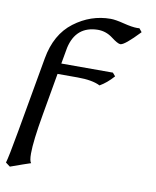

<svg xmlns="http://www.w3.org/2000/svg" viewBox="-100 -551 673 829"><g transform="rotate(10 236.0 -137.0)"><path d="M0 214.8 -19.5 200.2Q-11.7 175.3 8.8 59.6L67.4 -271.5Q86.4 -379.9 158.9 -434.6Q231.4 -489.3 318.4 -489.3Q339.4 -489.3 377.2 -479.7Q415 -470.2 437 -470.2L447.3 -470.7L459.5 -455.6Q396 -388.7 377.9 -388.7Q366.2 -388.7 337.2 -410.9Q308.1 -433.1 272 -433.1Q176.3 -431.6 154.3 -333.5L141.6 -262.2H367.7L379.9 -248Q351.1 -215.3 320.3 -197.8Q286.1 -215.3 221.2 -215.3H133.3L101.1 -31.2Q80.1 88.4 80.1 142.6Q80.1 175.8 87.9 184.1Q64.9 191.4 0 214.8Z"/></g></svg>

Font: Kelvinch
Style: Italic
Weight: 400
Italic angle: -10°
Designer: Paul James Miller
Foundry: High-Logic / Made with FontCreator
Version: Version 3.40;July 22, 2017;FontCreator 11.0.0.2388 64-bit